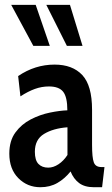

<svg xmlns="http://www.w3.org/2000/svg" viewBox="-20 -774 470 804"><path d="M149 10Q94.5 10 56.8 -28Q19 -66 19 -130.5Q19 -184.5 44.5 -219.2Q70 -254 108.8 -274Q147.5 -294 189 -302.5Q230.5 -311 262 -312Q262 -367.5 244.5 -389.8Q227 -412 185 -412Q154.5 -412 125.8 -401.5Q97 -391 65.5 -370.5L56 -455.5Q126.5 -503.5 208.5 -503.5Q283.5 -503.5 324.5 -459.8Q365.5 -416 365.5 -314.5V-168Q365.5 -114 372.8 -94.2Q380 -74.5 404 -74.5H417.5L407.5 10H373.5Q334.5 10 311.2 -7.5Q288 -25 275.5 -56Q251.5 -26 220.5 -8Q189.5 10 149 10ZM182 -72Q203.5 -72 225 -86.2Q246.5 -100.5 262.5 -125V-241Q203 -236.5 164.5 -213.2Q126 -190 126 -138.5Q126 -103 141 -87.5Q156 -72 182 -72ZM325.5 -582H260L174 -753.5H273ZM188.5 -582H119.5L27 -753.5H129.5Z"/></svg>

Font: Cabin Condensed Medium
Style: Regular
Weight: 500
Width: 3
Designer: Pablo Impallari
Foundry: Pablo Impallari. http://www.impallari.com Igino Marini. http://www.ikern.com
Version: Version 3.001; ttfautohint (v1.8.3)